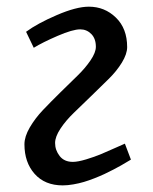

<svg xmlns="http://www.w3.org/2000/svg" viewBox="-20 -541 459 575"><path d="M58.1 -445.8Q91.8 -470.7 150.1 -495.8Q208.5 -521 246.1 -521Q293.5 -521 327.1 -488.3Q360.8 -455.6 360.8 -399.9Q360.8 -379.4 345 -353.5Q329.1 -327.6 304.9 -304Q280.8 -280.3 252.9 -253.2Q225.1 -226.1 200.9 -202.9Q176.8 -179.7 160.9 -155.5Q145 -131.3 145 -112.8Q145 -91.3 158.7 -73.7Q172.4 -56.2 198.2 -56.2Q212.9 -56.2 238 -63.7Q263.2 -71.3 283.4 -79.8Q303.7 -88.4 327.1 -98.9Q350.6 -109.4 354 -110.8L372.1 -63L361.3 -56.6Q350.1 -49.8 342.8 -45.7Q335.4 -41.5 320.1 -33.4Q304.7 -25.4 292.7 -19.8Q280.8 -14.2 263.4 -7.3Q246.1 -0.5 231.2 3.9Q216.3 8.3 199.5 11.2Q182.6 14.2 168 14.2Q114.3 14.2 83.7 -20.3Q53.2 -54.7 53.2 -108.9Q53.2 -131.8 69.1 -159.2Q85 -186.5 108.6 -211.4Q132.3 -236.3 160.2 -263.7Q188 -291 211.7 -314Q235.4 -336.9 251.2 -360.4Q267.1 -383.8 267.1 -400.9Q267.1 -425.3 253.4 -439.2Q239.7 -453.1 220.2 -453.1Q197.8 -453.1 152.6 -433.6Q107.4 -414.1 81.1 -397.9Z"/></svg>

Font: Literata Book
Style: Italic
Weight: 400
Italic angle: -3°
Designer: Latin by Veronika Burian and Jose Scaglione. Greek by Irene Vlachou. Cyrillic by Vera Evstafieva
Foundry: TypeTogether
Version: Version 1.003;PS 001.003;hotconv 1.0.88;makeotf.lib2.5.64775